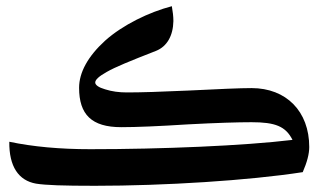

<svg xmlns="http://www.w3.org/2000/svg" viewBox="-20 -743 1055 619"><path d="M286 -144C510 -144 782 -161 956 -188C970 -220 977 -247 977 -269C977 -384 903 -459 791 -459C755 -459 687 -456 586 -451C499 -447 433 -445 389 -445C364 -445 341 -448 319 -455C298 -461 287 -469 287 -477C287 -486 299 -497 324 -511C352 -527 396 -545 483 -579C518 -593 538 -627 539 -675C539 -690 537 -706 534 -723C461 -704 376 -663 319 -612C263 -561 235 -509 235 -460C235 -374 275 -333 371 -333C419 -333 491 -336 585 -342C679 -347 748 -349 791 -349C867 -349 901 -336 923 -292C766 -273 500 -262 271 -262C173 -262 86 -270 10 -286C9 -206 40 -161 96 -151C127 -146 182 -144 286 -144Z"/></svg>

Font: Noto Naskh Arabic UI
Style: Bold
Weight: 700
Designer: Monotype Design Team, David Williams, Mohamad Dakak and Nizar Qandah
Foundry: Monotype Imaging Inc.
Version: Version 2.016